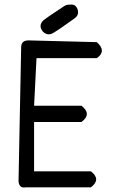

<svg xmlns="http://www.w3.org/2000/svg" viewBox="-20 -842 540 855"><path d="M263.7 -813.5Q276.4 -822.3 292 -821.3Q309.6 -824.2 318.8 -812.5Q328.1 -800.8 327.6 -785.6Q327.1 -770.5 311.5 -759.8Q238.3 -707 215.3 -694.3Q192.4 -681.6 171.9 -700.2Q148.4 -727.5 173.8 -752Q186.5 -762.7 263.7 -813.5ZM108.4 -662.1 411.1 -654.3Q456.1 -614.3 411.1 -583H142.6L131.8 -371.1H342.8Q390.6 -334 342.8 -298.8H131.8V-79.1H384.8Q431.6 -43 384.8 -7.8H94.7Q65.4 -2 62.5 -35.2L74.2 -628.9Q73.2 -663.1 108.4 -662.1Z"/></svg>

Font: JasonHandwriting2
Style: Regular
Weight: 400
Version: Version 1.05.10